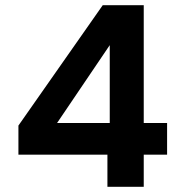

<svg xmlns="http://www.w3.org/2000/svg" viewBox="-20 -720 705 740"><path d="M394 0V-124H51V-236L376 -700H534V-246H624V-124H534V0ZM200 -246H403V-546Z"/></svg>

Font: DM Sans 9pt ExtraBold
Style: Regular
Weight: 800
Version: Version 4.004;gftools[0.9.30]